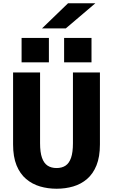

<svg xmlns="http://www.w3.org/2000/svg" viewBox="-20 -1143 690 1174"><path d="M326 11Q272.5 11 224.8 -3Q177 -17 139.8 -48.5Q102.5 -80 81.2 -132Q60 -184 60 -260V-700H225V-267Q225 -211.5 236.8 -178.2Q248.5 -145 271 -130.2Q293.5 -115.5 326 -115.5Q358.5 -115.5 380.8 -130.2Q403 -145 414.5 -178.2Q426 -211.5 426 -267V-700H591V-260Q591 -184 570 -132Q549 -80 512.2 -48.5Q475.5 -17 427.8 -3Q380 11 326 11ZM112 -911H279V-762H112ZM372 -911H539.5V-762H372ZM382.5 -969.5H237L396 -1123H563Z"/></svg>

Font: Trispace Thin
Style: Bold
Weight: 700
Version: Version 1.210